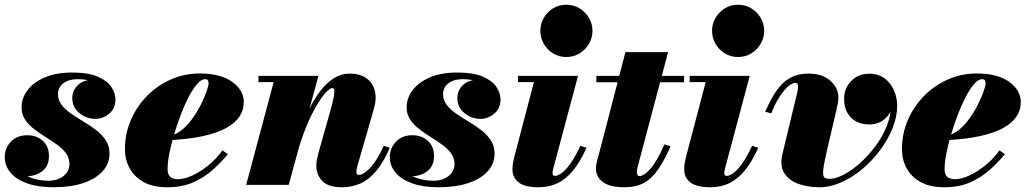

<svg xmlns="http://www.w3.org/2000/svg" viewBox="-20 -780 4336 810"><path d="M205.5 10Q141 10 95 -6.2Q49 -22.5 24.5 -51.5Q0 -80.5 0 -117.5Q0 -155.5 26.2 -182.5Q52.5 -209.5 95 -209.5Q134.5 -209.5 160.5 -186Q186.5 -162.5 186.5 -121.5Q186.5 -80 159 -58.5Q131.5 -37 94 -37Q68.5 -37 47.2 -49.8Q26 -62.5 13.5 -81Q1 -99.5 1 -117.5H38Q38 -88.5 57.8 -65.8Q77.5 -43 111 -30.2Q144.5 -17.5 185 -17.5Q210.5 -17.5 230.2 -26.5Q250 -35.5 261.5 -51.5Q273 -67.5 273 -88Q273 -113.5 258.5 -133.2Q244 -153 221 -169.5Q198 -186 172 -202.2Q146 -218.5 123 -236.2Q100 -254 85.5 -276Q71 -298 71 -327Q71 -366.5 96.5 -400Q122 -433.5 169.8 -453.8Q217.5 -474 284 -474Q353 -474 393 -456.5Q433 -439 450 -412.8Q467 -386.5 467 -360.5Q467 -322.5 440.8 -300.5Q414.5 -278.5 382 -278.5Q345 -278.5 315 -302.8Q285 -327 285 -366.5Q285 -399 308.8 -421.2Q332.5 -443.5 372 -443.5Q409.5 -443.5 437.8 -420.8Q466 -398 466 -360.5H434Q434 -380 419.2 -399.8Q404.5 -419.5 376.8 -432.8Q349 -446 309 -446Q281 -446 262.2 -437.5Q243.5 -429 234 -414.8Q224.5 -400.5 224.5 -383.5Q224.5 -357.5 240.2 -337.2Q256 -317 280.8 -300Q305.5 -283 333.2 -266.5Q361 -250 385.8 -231Q410.5 -212 426.2 -188Q442 -164 442 -132Q442 -90 413.5 -58Q385 -26 332 -8Q279 10 205.5 10Z M685.5 10Q625 10 585.5 -12.2Q546 -34.5 526.5 -71Q507 -107.5 507 -150Q507 -215.5 532 -273.5Q557 -331.5 600.8 -375.8Q644.5 -420 701.5 -445Q758.5 -470 822.5 -470Q910.5 -470 959.5 -434.8Q1008.5 -399.5 1008.5 -349Q1008.5 -317 991 -289.5Q973.5 -262 935.8 -240.8Q898 -219.5 837.2 -206Q776.5 -192.5 689.5 -188.5V-207.5Q717.5 -209 743.2 -228.8Q769 -248.5 790.2 -277.8Q811.5 -307 827 -337.8Q842.5 -368.5 851.2 -393.5Q860 -418.5 860 -428.5Q860 -436.5 857 -441.2Q854 -446 845 -446Q829.5 -446 811.8 -425.8Q794 -405.5 776.2 -371.5Q758.5 -337.5 742.8 -296.2Q727 -255 714.2 -212.2Q701.5 -169.5 694.2 -131.5Q687 -93.5 687 -67Q687 -43 699 -33.5Q711 -24 731 -24Q757.5 -24 791.2 -39.5Q825 -55 858.8 -82.2Q892.5 -109.5 918.5 -145.5L941.5 -129.5Q914.5 -97 879 -64.8Q843.5 -32.5 796.2 -11.2Q749 10 685.5 10Z M1422 10Q1365.5 10 1340 -16.2Q1314.5 -42.5 1314.5 -82Q1314.5 -93.5 1317.5 -109Q1320.5 -124.5 1324 -137L1374 -314Q1385 -353 1388.5 -373.5Q1392 -394 1389.8 -401.2Q1387.5 -408.5 1382 -408.5Q1371.5 -408.5 1353.2 -388.2Q1335 -368 1313.5 -331Q1292 -294 1271.2 -243.5Q1250.5 -193 1234 -133H1217.5Q1229.5 -178.5 1246 -226Q1262.5 -273.5 1283.5 -317Q1304.5 -360.5 1330.5 -395Q1356.5 -429.5 1387.8 -449.5Q1419 -469.5 1455.5 -469.5Q1497 -469.5 1524.5 -450.8Q1552 -432 1561 -398.2Q1570 -364.5 1557 -319.5L1487 -77Q1486 -73.5 1484.8 -67.2Q1483.5 -61 1483.5 -57Q1483.5 -48.5 1486 -45.2Q1488.5 -42 1493.5 -42Q1513 -42 1541.2 -71.2Q1569.5 -100.5 1599 -165L1624.5 -156.5Q1597 -93.5 1566 -57.2Q1535 -21 1499.5 -5.5Q1464 10 1422 10ZM1018.5 0 1134.5 -433.5H1070.5V-460H1323.5L1198 0Z M1830 10Q1765.5 10 1719.5 -6.2Q1673.5 -22.5 1649 -51.5Q1624.5 -80.5 1624.5 -117.5Q1624.5 -155.5 1650.8 -182.5Q1677 -209.5 1719.5 -209.5Q1759 -209.5 1785 -186Q1811 -162.5 1811 -121.5Q1811 -80 1783.5 -58.5Q1756 -37 1718.5 -37Q1693 -37 1671.8 -49.8Q1650.5 -62.5 1638 -81Q1625.5 -99.5 1625.5 -117.5H1662.5Q1662.5 -88.5 1682.2 -65.8Q1702 -43 1735.5 -30.2Q1769 -17.5 1809.5 -17.5Q1835 -17.5 1854.8 -26.5Q1874.5 -35.5 1886 -51.5Q1897.5 -67.5 1897.5 -88Q1897.5 -113.5 1883 -133.2Q1868.5 -153 1845.5 -169.5Q1822.5 -186 1796.5 -202.2Q1770.5 -218.5 1747.5 -236.2Q1724.5 -254 1710 -276Q1695.5 -298 1695.5 -327Q1695.5 -366.5 1721 -400Q1746.5 -433.5 1794.2 -453.8Q1842 -474 1908.5 -474Q1977.5 -474 2017.5 -456.5Q2057.5 -439 2074.5 -412.8Q2091.5 -386.5 2091.5 -360.5Q2091.5 -322.5 2065.2 -300.5Q2039 -278.5 2006.5 -278.5Q1969.5 -278.5 1939.5 -302.8Q1909.5 -327 1909.5 -366.5Q1909.5 -399 1933.2 -421.2Q1957 -443.5 1996.5 -443.5Q2034 -443.5 2062.2 -420.8Q2090.5 -398 2090.5 -360.5H2058.5Q2058.5 -380 2043.8 -399.8Q2029 -419.5 2001.2 -432.8Q1973.5 -446 1933.5 -446Q1905.5 -446 1886.8 -437.5Q1868 -429 1858.5 -414.8Q1849 -400.5 1849 -383.5Q1849 -357.5 1864.8 -337.2Q1880.5 -317 1905.2 -300Q1930 -283 1957.8 -266.5Q1985.5 -250 2010.2 -231Q2035 -212 2050.8 -188Q2066.5 -164 2066.5 -132Q2066.5 -90 2038 -58Q2009.5 -26 1956.5 -8Q1903.5 10 1830 10Z M2252 10Q2194 10 2168 -10.5Q2142 -31 2142 -64.5Q2142 -83.5 2145 -97.2Q2148 -111 2150 -119.5L2232.5 -433.5H2165V-460H2418.5L2314 -68.5Q2313 -64.5 2312 -59.5Q2311 -54.5 2311 -49.5Q2311 -44 2313.5 -41Q2316 -38 2321.5 -38Q2332 -38 2347.8 -48.5Q2363.5 -59 2384 -86.5Q2404.5 -114 2428.5 -165L2454.5 -156.5Q2427.5 -97 2397.2 -60.2Q2367 -23.5 2331.5 -6.8Q2296 10 2252 10ZM2369 -539.5Q2337.5 -539.5 2312.8 -555Q2288 -570.5 2273.8 -595.8Q2259.5 -621 2259.5 -650Q2259.5 -679 2273.8 -704Q2288 -729 2312.8 -744.5Q2337.5 -760 2369 -760Q2400.5 -760 2425.5 -744.5Q2450.5 -729 2465 -704Q2479.5 -679 2479.5 -650Q2479.5 -621 2465 -595.8Q2450.5 -570.5 2425.5 -555Q2400.5 -539.5 2369 -539.5Z M2614.5 10Q2568.5 10 2542.2 -1.5Q2516 -13 2505 -31Q2494 -49 2494 -68.5Q2494 -84 2499 -102Q2504 -120 2508 -135L2618.5 -560H2798.5L2671 -79.5Q2669.5 -74 2668 -67.5Q2666.5 -61 2666.5 -54Q2666.5 -37 2679 -37Q2685.5 -37 2696.2 -43.2Q2707 -49.5 2720.5 -64Q2734 -78.5 2749.8 -104.8Q2765.5 -131 2783 -171L2809 -163Q2782.5 -103 2756.2 -64.8Q2730 -26.5 2696.2 -8.2Q2662.5 10 2614.5 10ZM2496 -433V-460H2866V-433Z M2976.5 10Q2918.5 10 2892.5 -10.5Q2866.5 -31 2866.5 -64.5Q2866.5 -83.5 2869.5 -97.2Q2872.5 -111 2874.5 -119.5L2957 -433.5H2889.5V-460H3143L3038.5 -68.5Q3037.5 -64.5 3036.5 -59.5Q3035.5 -54.5 3035.5 -49.5Q3035.5 -44 3038 -41Q3040.5 -38 3046 -38Q3056.5 -38 3072.2 -48.5Q3088 -59 3108.5 -86.5Q3129 -114 3153 -165L3179 -156.5Q3152 -97 3121.8 -60.2Q3091.5 -23.5 3056 -6.8Q3020.5 10 2976.5 10ZM3093.5 -539.5Q3062 -539.5 3037.2 -555Q3012.5 -570.5 2998.2 -595.8Q2984 -621 2984 -650Q2984 -679 2998.2 -704Q3012.5 -729 3037.2 -744.5Q3062 -760 3093.5 -760Q3125 -760 3150 -744.5Q3175 -729 3189.5 -704Q3204 -679 3204 -650Q3204 -621 3189.5 -595.8Q3175 -570.5 3150 -555Q3125 -539.5 3093.5 -539.5Z M3436.5 10Q3388.5 10 3348.5 -4.2Q3308.5 -18.5 3288.8 -49.5Q3269 -80.5 3281 -131L3344.5 -394.5Q3345 -399 3346 -404.8Q3347 -410.5 3347 -414Q3347 -421.5 3344.5 -426Q3342 -430.5 3334.5 -430.5Q3326.5 -430.5 3314.5 -422.8Q3302.5 -415 3288.8 -399Q3275 -383 3260.8 -358.8Q3246.5 -334.5 3233.5 -301.5L3208 -309Q3223 -342 3239.2 -371Q3255.5 -400 3276.2 -422.2Q3297 -444.5 3324.8 -457Q3352.5 -469.5 3390.5 -469.5Q3449.5 -469.5 3483.2 -439.2Q3517 -409 3517 -369Q3517 -358 3514.5 -343.5Q3512 -329 3508 -313L3469.5 -148.5Q3456 -90.5 3453.2 -64.5Q3450.5 -38.5 3457.2 -32Q3464 -25.5 3479 -25.5Q3506.5 -25.5 3540.8 -43.8Q3575 -62 3609.5 -93Q3644 -124 3673.5 -163.8Q3703 -203.5 3720.8 -247.5Q3738.5 -291.5 3738.5 -334Q3738.5 -364.5 3725.5 -388.8Q3712.5 -413 3691.5 -427.5Q3670.5 -442 3647 -442V-468Q3676 -468 3698.5 -451.8Q3721 -435.5 3733.5 -409.5Q3746 -383.5 3746 -353.5Q3746 -310.5 3717.8 -282.8Q3689.5 -255 3647 -255Q3598.5 -255 3569.8 -284.2Q3541 -313.5 3541 -362Q3541 -407.5 3570.8 -438.2Q3600.5 -469 3647 -469Q3686 -469 3712.2 -449Q3738.5 -429 3751.8 -398Q3765 -367 3765 -334Q3765 -288.5 3745.8 -240.2Q3726.5 -192 3693.5 -147.2Q3660.5 -102.5 3618.2 -67Q3576 -31.5 3529.2 -10.8Q3482.5 10 3436.5 10Z M3963.5 10Q3903 10 3863.5 -12.2Q3824 -34.5 3804.5 -71Q3785 -107.5 3785 -150Q3785 -215.5 3810 -273.5Q3835 -331.5 3878.8 -375.8Q3922.5 -420 3979.5 -445Q4036.5 -470 4100.5 -470Q4188.5 -470 4237.5 -434.8Q4286.5 -399.5 4286.5 -349Q4286.5 -317 4269 -289.5Q4251.5 -262 4213.8 -240.8Q4176 -219.5 4115.2 -206Q4054.5 -192.5 3967.5 -188.5V-207.5Q3995.5 -209 4021.2 -228.8Q4047 -248.5 4068.2 -277.8Q4089.5 -307 4105 -337.8Q4120.5 -368.5 4129.2 -393.5Q4138 -418.5 4138 -428.5Q4138 -436.5 4135 -441.2Q4132 -446 4123 -446Q4107.5 -446 4089.8 -425.8Q4072 -405.5 4054.2 -371.5Q4036.5 -337.5 4020.8 -296.2Q4005 -255 3992.2 -212.2Q3979.5 -169.5 3972.2 -131.5Q3965 -93.5 3965 -67Q3965 -43 3977 -33.5Q3989 -24 4009 -24Q4035.5 -24 4069.2 -39.5Q4103 -55 4136.8 -82.2Q4170.5 -109.5 4196.5 -145.5L4219.5 -129.5Q4192.5 -97 4157 -64.8Q4121.5 -32.5 4074.2 -11.2Q4027 10 3963.5 10Z"/></svg>

Font: Bodoni Moda 9pt Black
Style: Italic
Weight: 900
Italic angle: -13°
Designer: Owen Earl
Foundry: indestructible type
Version: Version 2.004